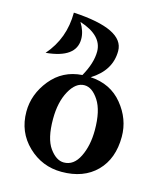

<svg xmlns="http://www.w3.org/2000/svg" viewBox="-115 -857 817 953"><g transform="rotate(15 293.0 -380.5)"><path d="M289.6 -38.1Q340.8 -38.1 369.1 -95.7Q397.5 -153.3 397.5 -232.9Q397.5 -332.5 364 -383.8Q330.6 -435.1 290.5 -435.1Q246.1 -435.1 214.4 -377.4Q182.6 -319.8 182.6 -232.9Q182.6 -132.3 216.6 -85.2Q250.5 -38.1 289.6 -38.1ZM290.5 9.8Q190.4 9.8 117.9 -59.8Q45.4 -129.4 45.4 -234.4Q45.4 -323.7 106.4 -399.2Q167.5 -474.6 267.1 -481.4Q307.6 -553.2 307.6 -612.3Q307.6 -695.3 189.5 -733.4Q215.3 -691.4 215.3 -651.9Q215.3 -554.7 62 -540.5Q146 -636.7 146 -769.5Q407.7 -754.9 407.7 -642.1Q407.7 -542.5 309.6 -481.4Q413.1 -475.6 474.1 -401.1Q535.2 -326.7 535.2 -235.8Q535.2 -122.6 469.5 -56.4Q403.8 9.8 290.5 9.8Z"/></g></svg>

Font: Kelvinch
Style: Bold
Weight: 700
Designer: Paul James Miller
Foundry: High-Logic / Made with FontCreator
Version: Version 3.501;March 28, 2021;FontCreator 13.0.0.2683 64-bit